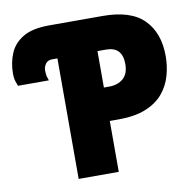

<svg xmlns="http://www.w3.org/2000/svg" viewBox="-80 -796 896 877"><g transform="rotate(-10 368.5 -357.0)"><path d="M215 0V-559H191Q170 -559 160 -545Q150 -531 150 -514Q150 -496 153 -485.5Q156 -475 159 -467H16Q13 -474 8 -489Q3 -504 3 -526Q3 -576 21 -619Q39 -662 82.5 -688Q126 -714 203 -714H452Q583 -714 643.5 -652.5Q704 -591 704 -484Q704 -438 691.5 -393.5Q679 -349 649.5 -313.5Q620 -278 569 -257Q518 -236 442 -236H401V0ZM425 -391Q466 -391 491 -413Q516 -435 516 -480Q516 -560 441 -560H401V-391Z"/></g></svg>

Font: Noto Sans SemiCondensed Black
Style: Regular
Weight: 900
Width: 4
Designer: Monotype Design Team
Foundry: Monotype Imaging Inc.
Version: Version 2.013; ttfautohint (v1.8.4.7-5d5b)